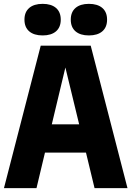

<svg xmlns="http://www.w3.org/2000/svg" viewBox="-22 -977 682 997"><path d="M-1.5 0 189.5 -740H449L640 0H469L424.5 -184.5H211.5L167.5 0ZM247 -331.5H389L317.5 -626.5ZM439.5 -793Q395 -793 370.2 -814.2Q345.5 -835.5 345.5 -875Q345.5 -914.5 370.2 -935.8Q395 -957 439.5 -957Q484.5 -957 509.2 -935.8Q534 -914.5 534 -875Q534 -835.5 509.2 -814.2Q484.5 -793 439.5 -793ZM199.5 -793Q154.5 -793 129.8 -814.2Q105 -835.5 105 -875Q105 -914.5 129.8 -935.8Q154.5 -957 199.5 -957Q244 -957 268.8 -935.8Q293.5 -914.5 293.5 -875Q293.5 -835.5 268.8 -814.2Q244 -793 199.5 -793Z"/></svg>

Font: Encode Sans Condensed Condensed ExtraBold
Style: Regular
Weight: 800
Width: 3
Designer: Multiple Designers
Foundry: Impallari Type
Version: Version 3.000; ttfautohint (v1.8.3) -l 8 -r 50 -G 200 -x 14 